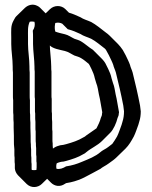

<svg xmlns="http://www.w3.org/2000/svg" viewBox="-20 -741 633 802"><path d="M216 -36C214 -44 215 -53 217 -59C226 -63 236 -66 245 -66L257 -69C282 -76 307 -84 328 -97C333 -99 337 -102 340 -105C360 -122 387 -133 406 -152L441 -187C454 -200 466 -227 471 -248L475 -258C476 -261 476 -263 476 -266C477 -268 477 -270 477 -273C472 -297 469 -324 463 -347C460 -362 458 -380 452 -394L446 -414C443 -429 438 -440 432 -453L424 -469C419 -481 411 -490 403 -498L368 -533C350 -544 337 -557 319 -568C311 -573 300 -576 291 -579C280 -584 265 -595 251 -598C238 -601 221 -605 211 -609C207 -623 209 -636 211 -645C223 -648 232 -646 240 -642L263 -619C283 -614 299 -607 316 -599C329 -590 346 -586 361 -579C380 -569 401 -551 418 -538C419 -537 422 -534 423 -532L435 -510C441 -497 449 -482 453 -470C455 -460 461 -449 464 -438C475 -394 486 -347 495 -300C496 -291 497 -283 498 -276C498 -261 496 -246 492 -234L488 -220C482 -204 476 -185 469 -171C463 -160 454 -147 449 -140C434 -129 430 -124 413 -115C408 -112 403 -109 400 -106C378 -87 351 -77 322 -65C301 -56 282 -50 256 -46C243 -38 230 -33 216 -36ZM251 27 256 24C282 20 301 14 322 5C332 1 400 -36 400 -36C403 -39 408 -42 413 -45C431 -55 436 -60 453 -72C458 -76 462 -79 467 -84L468 -85L504 -120C519 -135 528 -151 539 -171C546 -185 552 -204 558 -220L562 -234C566 -246 568 -261 568 -276C567 -283 566 -291 565 -300C556 -347 545 -394 534 -438C531 -449 525 -460 523 -470C519 -482 511 -497 505 -510L493 -532C486 -542 480 -550 473 -557L438 -592C433 -597 428 -601 421 -606C403 -620 381 -638 361 -649C346 -656 329 -660 316 -669C300 -676 286 -683 268 -688L253 -703C236 -720 207 -720 189 -703L188 -702L152 -667C135 -650 132 -609 151 -588H152L187 -552C202 -537 227 -534 251 -528C265 -525 280 -514 291 -509C300 -506 311 -503 319 -498C331 -491 341 -482 351 -474C351 -473 353 -471 354 -469L362 -453C368 -440 373 -429 376 -414L382 -394C388 -380 390 -362 393 -347C399 -324 402 -297 407 -273C407 -270 407 -268 406 -266C406 -263 406 -261 405 -258L401 -248C398 -235 389 -216 383 -205C380 -203 340 -175 340 -175C337 -172 333 -169 328 -167C307 -154 282 -146 257 -139L245 -136C227 -135 208 -128 195 -115L159 -79C141 -62 138 -34 157 -14L193 22C208 37 231 41 251 27ZM103 -463C103 -495 97 -528 97 -557V-584C97 -611 95 -630 104 -650C111 -652 118 -651 124 -650C127 -638 125 -625 117 -613C118 -603 118 -593 118 -584V-557C118 -531 124 -490 124 -463C124 -455 124 -448 125 -442V-341C125 -337 125 -333 126 -328V-280C126 -276 126 -272 127 -267V-250C127 -247 127 -241 128 -232V-207C128 -202 128 -197 129 -192V-159C129 -154 129 -148 130 -142C130 -135 130 -129 131 -122V-101C131 -96 131 -92 132 -88V-71C132 -68 132 -64 133 -61V-41C133 -38 132 -33 132 -31C126 -30 118 -30 113 -31C112 -33 112 -36 112 -38V-56C111 -61 111 -66 111 -71V-82C110 -88 110 -94 110 -101V-117C109 -124 109 -131 109 -137C108 -144 108 -152 108 -159V-174C108 -183 107 -197 107 -207V-229C106 -238 106 -245 106 -250V-261C105 -267 105 -273 105 -280V-322C104 -329 104 -335 104 -341V-438C103 -445 103 -454 103 -463ZM40 -117V-101C40 -94 40 -88 41 -82V-71C41 -66 41 -61 42 -56V-38C43 -27 47 -18 55 -9L57 -7L92 28C111 46 139 43 155 27L191 -8C199 -16 204 -28 203 -41V-61C202 -64 202 -68 202 -71V-88C201 -92 201 -96 201 -101V-122C200 -129 200 -135 200 -142C199 -148 199 -154 199 -159V-192C198 -197 198 -202 198 -207V-232C197 -241 197 -247 197 -250V-267C196 -272 196 -276 196 -280V-328C195 -333 195 -337 195 -341V-442C194 -448 194 -455 194 -463C194 -490 188 -531 188 -557V-584C188 -593 188 -603 187 -613C201 -634 197 -658 183 -673L182 -674L147 -709C144 -712 141 -714 137 -716C117 -727 97 -720 84 -708L48 -673C45 -670 43 -667 41 -663L36 -654C24 -632 27 -613 27 -584V-557C27 -528 33 -495 33 -463C33 -454 33 -445 34 -438V-341C34 -335 34 -329 35 -322V-280C35 -273 35 -267 36 -261V-250C36 -245 36 -238 37 -229V-207C37 -197 38 -183 38 -174V-159C38 -145 38 -131 40 -117Z"/></svg>

Font: Dictator
Style: Chalk
Weight: 500
Version: Version MIL.1277